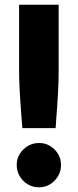

<svg xmlns="http://www.w3.org/2000/svg" viewBox="-20 -783 332 815"><path d="M75 -239Q73 -271 71 -288Q61 -416 61 -482V-763H229V-482Q229 -399 218 -269Q218 -259 216 -239ZM51 -83Q51 -121 79 -148.5Q107 -176 146 -176Q184 -176 211.5 -148.5Q239 -121 239 -83Q239 -44 211.5 -16Q184 12 146 12Q106 12 78.5 -16Q51 -44 51 -83Z"/></svg>

Font: Open Sauce One Black
Style: Regular
Weight: 900
Designer: Alfredo Marco Pradil
Foundry: Creative Sauce Fz LLC
Version: Version 1.477